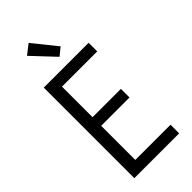

<svg xmlns="http://www.w3.org/2000/svg" viewBox="-301 -1040 1102 1102"><g transform="rotate(-45 250.0 -489.0)"><path d="M72 0V-735H436V-665H150V-417H380V-347H150V-70H436V0ZM261 -796 133 -932 192 -978 308 -834Z"/></g></svg>

Font: Moesevka
Style: Regular
Weight: 400
Monospace: yes
Designer: Belleve Invis
Foundry: Belleve Invis
Version: Version 32.5.0; ttfautohint (v1.8.4)